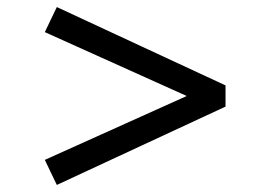

<svg xmlns="http://www.w3.org/2000/svg" viewBox="-20 -611 780 544"><path d="M107 -520 141 -591 619 -369V-309L141 -87L107 -158L509 -339Z"/></svg>

Font: Diplomata SC
Style: Regular
Weight: 400
Width: 7
Designer: Eduardo Rodriguez Tunni
Foundry: Eduardo Rodriguez Tunni
Version: Version 1.001